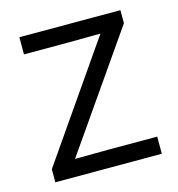

<svg xmlns="http://www.w3.org/2000/svg" viewBox="-85 -605 633 681"><g transform="rotate(-15 231.5 -265.0)"><path d="M36 -48 327 -468 209 -467H46V-530H417V-482L125 -62L243 -63H427V0H36Z"/></g></svg>

Font: Cooper Hewitt
Style: Book
Weight: 705
Designer: Village Type and Design LLC
Foundry: Cooper Hewitt Smithsonian Design Museum
Version: 1.000; ttfautohint (v1.8.1)